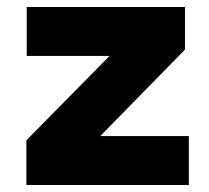

<svg xmlns="http://www.w3.org/2000/svg" viewBox="-20 -526 594 546"><path d="M55 0V-127L332 -408L325 -367H56V-506H506V-385L225 -98L231 -139H517V0Z"/></svg>

Font: Nunito Sans 7pt Black
Style: Regular
Weight: 900
Designer: Vernon Adams
Foundry: Vernon Adams
Version: Version 3.101;gftools[0.9.27]